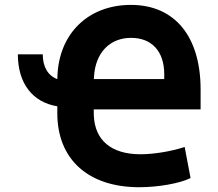

<svg xmlns="http://www.w3.org/2000/svg" viewBox="-20 -757 896 788"><path d="M155.5 -534.1H53.3C53.3 -415.1 113.3 -337.4 215.2 -320.7V-292.6C215.2 -103 342 11.4 551.8 11.4C628.9 11.4 718.4 -4.3 762.1 -26.3L737.9 -153.8C680.4 -134.9 608.7 -123.9 556.8 -123.9C435.4 -123.9 369.3 -182.2 365.1 -282.7L364.7 -307.9H803.3V-389.6C803.3 -607.6 697.1 -736.9 517.4 -736.9C342 -736.9 221.2 -619 215.6 -442.8L215.2 -432.2C177.2 -446.4 155.5 -481.9 155.5 -534.1ZM365.1 -432.5 365.8 -442.1C371.4 -540.1 430 -601.6 518.1 -601.6C603.3 -601.6 654.1 -545.8 654.1 -452.4V-432.5Z"/></svg>

Font: Margiela Sans
Style: Bold
Weight: 700
Designer: Stefan Endress, Andreas Faust
Version: Version 1.100;FEAKit 1.0